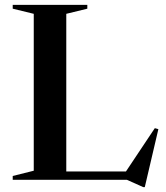

<svg xmlns="http://www.w3.org/2000/svg" viewBox="-20 -735 677 785"><path d="M572 30H565.5L498.5 0H32V-15.5L118 -37V-678.5L32 -699.5V-715H337V-699.5L251 -678.5V-34H495L613 -211L627.5 -207Z"/></svg>

Font: Newsreader 72pt Medium
Style: Regular
Weight: 500
Designer: Hugues Gentile
Foundry: Production Type
Version: Version 1.003; ttfautohint (v1.8.3)